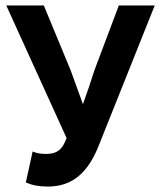

<svg xmlns="http://www.w3.org/2000/svg" viewBox="-20 -674 589 706"><path d="M225 -166 215 -144C201 -118 181 -108 150 -108C128 -108 114 -111 100 -117L75 -3C99 7 122 12 156 12C250 12 305 -44 342 -136L549 -654H417L327 -415C314 -374 300 -332 285 -291L240 -415L141 -654H3Z"/></svg>

Font: Source Sans Pro SemBd
Style: Regular
Weight: 700
Designer: Paul D. Hunt
Foundry: Adobe Systems Incorporated
Version: Version 2.020;PS 2.0;hotconv 1.0.86;makeotf.lib2.5.63406